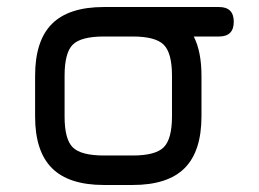

<svg xmlns="http://www.w3.org/2000/svg" viewBox="-20 -527 739 547"><path d="M276 0Q176 0 128 -48Q80 -96 80 -195V-311Q80 -411 128 -459Q176 -507 276 -507H604Q646 -507 646 -465Q646 -423 604 -423H532Q554 -380 554 -311V-196Q554 -96 506 -48Q458 0 358 0ZM164 -195Q164 -130 187.5 -107Q211 -84 276 -84H358Q423 -84 446.5 -107.5Q470 -131 470 -196V-311Q470 -376 446.5 -399.5Q423 -423 358 -423H276Q211 -423 187.5 -400Q164 -377 164 -311Z"/></svg>

Font: Jura
Style: Bold
Weight: 700
Designer: Daniel Johnson, Alexei Vanyashin
Foundry: Daniel Johnson
Version: Version 5.103